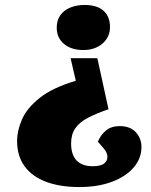

<svg xmlns="http://www.w3.org/2000/svg" viewBox="-20 -544 610 775"><path d="M418 -103Q368 -86 334 -68Q300 -50 283.5 -25.5Q267 -1 267 35Q267 81 289.5 104Q312 127 354 127Q387 127 401 115.5Q415 104 413.5 86.5Q412 69 396 52L375 28Q386 1 407.5 -17Q429 -35 463 -35Q506 -35 528.5 -10Q551 15 551 49Q551 95 520 131.5Q489 168 432.5 189.5Q376 211 300 211Q223 211 166.5 190Q110 169 79.5 127.5Q49 86 49 25Q49 -17 69 -62.5Q89 -108 140.5 -149Q192 -190 286 -218L265 -309H373ZM424 -435Q424 -394 393.5 -368Q363 -342 316 -342Q268 -342 238.5 -366.5Q209 -391 209 -432Q209 -462 223.5 -482.5Q238 -503 264 -513.5Q290 -524 321 -524Q372 -524 398 -500.5Q424 -477 424 -435Z"/></svg>

Font: Literata 18pt Black
Style: Italic
Weight: 900
Italic angle: -2°
Designer: Latin by Veronika Burian and Jose Scaglione. Greek by Irene Vlachou. Cyrillic by Vera Evstafieva
Foundry: TypeTogether
Version: Version 3.103;gftools[0.9.29]